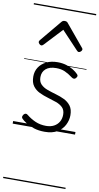

<svg xmlns="http://www.w3.org/2000/svg" viewBox="-137 -985 754 1459"><g transform="rotate(10 240.5 -255.0)"><path d="M249 19Q203 19 167 7.5Q131 -4 105 -20.5Q79 -37 67 -50Q60 -58 61.5 -65.5Q63 -73 70 -83Q78 -91 85.5 -91.5Q93 -92 101 -85Q133 -59 170 -43Q207 -27 252 -27Q287 -27 312.5 -40.5Q338 -54 352 -78Q366 -102 366 -133Q366 -169 346 -188.5Q326 -208 295 -219Q264 -230 229.5 -240Q195 -250 163.5 -265Q132 -280 112 -307Q92 -334 92 -380Q92 -420 112 -451Q132 -482 169 -500.5Q206 -519 256 -519Q293 -519 324 -509.5Q355 -500 378.5 -485Q402 -470 417 -454Q424 -446 422 -439Q420 -432 413 -424Q407 -417 398.5 -417Q390 -417 382 -423Q350 -447 321 -460Q292 -473 253 -473Q201 -473 173.5 -449Q146 -425 146 -385Q146 -350 165.5 -330Q185 -310 216.5 -298.5Q248 -287 283.5 -277Q319 -267 350 -252Q381 -237 401 -210.5Q421 -184 421 -138Q421 -100 402.5 -63.5Q384 -27 346.5 -4Q309 19 249 19ZM111 -623Q103 -623 95 -631Q87 -639 87 -647Q87 -649 88.5 -652Q90 -655 92 -659L230 -825Q235 -831 240.5 -834Q246 -837 255 -837Q264 -837 270 -834Q276 -831 280 -825L418 -659Q422 -655 423 -652Q424 -649 424 -647Q424 -639 416 -631Q408 -623 400 -623Q395 -623 391.5 -625.5Q388 -628 384 -632L255 -769L127 -632Q123 -628 119 -625.5Q115 -623 111 -623ZM0 410H481V420H0ZM0 -20H481V0H0ZM0 -505H481V-500H0ZM0 -930H481V-920H0Z"/></g></svg>

Font: Playwrite DE Grund Guides
Style: Regular
Weight: 400
Designer: Veronika Burian, José Scaglione
Foundry: TypeTogether
Version: Version 1.003